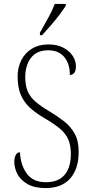

<svg xmlns="http://www.w3.org/2000/svg" viewBox="-20 -951 466 981"><path d="M213 10Q157 10 121.5 -10Q86 -30 69.5 -61Q53 -92 53 -125Q53 -143 60 -158Q67 -173 82 -173Q85 -108 117 -64Q149 -20 215 -20Q278 -20 310 -57.5Q342 -95 342 -164Q342 -210 328 -240.5Q314 -271 284 -295.5Q254 -320 206 -348Q163 -373 133 -400.5Q103 -428 86.5 -466Q70 -504 70 -560Q70 -606 89 -643.5Q108 -681 143.5 -702.5Q179 -724 227 -724Q272 -724 303.5 -707.5Q335 -691 351.5 -665.5Q368 -640 368 -613Q368 -590 359.5 -579Q351 -568 337 -568Q337 -625 308.5 -659.5Q280 -694 226 -694Q167 -694 138 -655Q109 -616 109 -557Q109 -513 122 -483.5Q135 -454 162 -431Q189 -408 231 -383Q273 -358 307 -331.5Q341 -305 361.5 -268Q382 -231 382 -175Q382 -88 338.5 -39Q295 10 213 10ZM184 -784Q206 -823 226.5 -860Q247 -897 260 -931H316V-921Q305 -904 284.5 -876.5Q264 -849 239.5 -821Q215 -793 195 -771H184Z"/></svg>

Font: Noto Serif Myanmar Condensed ExtraLight
Style: Regular
Weight: 200
Width: 3
Designer: Ben Mitchell and the Monotype Design Team
Foundry: Monotype Imaging Inc.
Version: Version 2.106; ttfautohint (v1.8.4.7-5d5b)